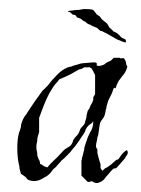

<svg xmlns="http://www.w3.org/2000/svg" viewBox="-20 -398 311 422"><path d="M195 4Q191 5 187 3L181 0Q179 2 173 2L159 -12V-45Q160 -46 160 -49Q160 -52 161 -53Q162 -57 163 -61Q164 -65 165 -69Q165 -73 166.5 -77Q168 -81 169 -85Q173 -98 178 -107Q185 -117 185 -131H184Q183 -127 178 -125Q174 -122 171 -118Q169 -114 168 -113Q168 -111 166 -107L154 -89Q151 -85 148 -80.5Q145 -76 141 -72Q139 -70 137 -67Q135 -64 132 -61L121 -50Q120 -49 118.5 -48Q117 -47 115 -45Q113 -42 109 -38Q105 -34 103 -31Q102 -30 100.5 -29Q99 -28 97 -26L91 -18Q86 -13 83 -11Q79 -9 75 -6.5Q71 -4 66 -2Q60 0 55 0Q52 0 49.5 -0.5Q47 -1 44 -2Q40 -3 38 -7Q34 -11 32 -12L26 -16L23 -27Q23 -30 22.5 -33Q22 -36 21 -39Q18 -54 18 -73Q18 -83 19 -91.5Q20 -100 22 -107Q23 -109 24 -112Q25 -115 26 -119Q26 -123 27 -126.5Q28 -130 29 -132Q31 -137 34 -142Q36 -144 38 -147Q40 -150 41 -152L55 -173L70 -194Q74 -200 77 -202Q79 -204 81 -206Q83 -208 85 -210Q93 -221 104 -232Q115 -244 127 -249Q128 -250 129.5 -250Q131 -250 132 -251Q136 -251 137 -252Q139 -253 142.5 -254Q146 -255 150 -256Q158 -259 162 -259L186 -261Q193 -261 193 -257Q190 -253 199 -253Q203 -254 206 -255Q209 -256 210 -257Q214 -261 224 -265Q225 -266 225.5 -266.5Q226 -267 227 -268Q227 -268 230 -271H243Q245 -269 248 -270Q251 -271 253 -269Q254 -268 255 -266Q256 -264 257 -261Q257 -255 260 -252Q258 -244 255 -239Q251 -233 249 -231L243 -223Q241 -221 239.5 -217.5Q238 -214 236 -210Q235 -204 233 -204Q232 -204 232.5 -204.5Q233 -205 231 -205Q230 -205 228 -199Q227 -195 225 -191Q223 -187 221 -183Q217 -176 215 -167Q214 -165 214 -162.5Q214 -160 213 -158Q212 -156 212 -153.5Q212 -151 211 -149Q210 -142 205 -136Q200 -130 199 -123L196 -102Q194 -97 193 -89Q192 -85 191.5 -82.5Q191 -80 191 -78Q191 -74 192 -72.5Q193 -71 194 -70V-62L197 -50Q198 -46 199 -43Q200 -40 201 -37V-29Q202 -26 205 -23H206Q208 -26 211 -28Q213 -29 215 -30Q217 -31 218 -32Q224 -36 226 -38L235 -46Q236 -47 237 -47Q238 -47 238 -47Q239 -47 241 -49Q242 -51 244 -53.5Q246 -56 248 -59Q254 -66 259 -68Q260 -67 260 -66Q260 -65 261 -64Q261 -60 259 -57Q257 -54 256 -53Q255 -50 252 -47L245 -39L237 -30Q235 -28 234 -28Q230 -28 229 -27L224 -22Q222 -20 221 -18.5Q220 -17 219 -16Q216 -13 213.5 -10Q211 -7 209 -4Q203 2 195 4ZM84 -30 91 -38Q93 -40 95 -42Q97 -44 99 -46Q106 -52 112 -59Q116 -63 119 -66.5Q122 -70 126 -72Q127 -73 131 -75Q133 -76 136 -79L140 -86Q140 -88 141 -90Q142 -92 143 -93Q144 -95 148 -99Q152 -103 153 -106Q154 -107 154 -108Q154 -109 155 -110Q156 -112 156 -113Q156 -114 157 -115Q158 -117 161 -120Q165 -124 166 -126Q167 -130 168 -133.5Q169 -137 170 -140Q170 -144 171 -147.5Q172 -151 173 -155Q175 -157 176.5 -160Q178 -163 179 -166Q184 -174 185 -179V-184Q185 -184 187 -188Q188 -188 188 -189Q188 -190 189 -191V-233Q188 -234 188 -235Q188 -236 187 -237Q186 -238 186 -239Q186 -240 185 -241Q183 -245 182 -246Q182 -248 179 -249Q177 -251 173 -250H165Q164 -249 160 -247Q158 -246 156.5 -246Q155 -246 153 -245L139 -237Q132 -233 125 -230L111 -224Q110 -223 109 -222Q108 -221 107 -219Q101 -213 97 -207L89 -194Q82 -181 76.5 -167Q71 -153 66 -139V-107Q65 -106 65 -104.5Q65 -103 64 -101Q63 -99 63 -97.5Q63 -96 62 -94Q62 -93 62 -90.5Q62 -88 61 -84Q60 -80 60 -77.5Q60 -75 60 -74Q60 -68 61 -66Q62 -63 62 -56L65 -48Q68 -44 68 -38Q70 -37 72 -36Q74 -35 75 -34Q77 -32 84 -30ZM255 -305Q252 -305 248 -307Q244 -309 238 -311Q234 -313 231 -315Q228 -317 224 -319Q220 -321 217 -323Q214 -325 211 -326Q208 -328 205.5 -329Q203 -330 201 -330Q198 -332 195 -335Q194 -337 191.5 -337.5Q189 -338 186 -340Q186 -340 185 -340Q184 -340 183 -341Q182 -342 180 -342Q179 -343 179 -343.5Q179 -344 177 -344Q176 -344 174.5 -345Q173 -346 171 -347L168 -350Q167 -351 165 -351L157 -357L149 -360Q148 -361 147.5 -362.5Q147 -364 145 -365L140 -366Q139 -366 137.5 -368Q136 -370 134 -371Q133 -372 131 -372Q127 -372 131 -374Q133 -374 135 -374.5Q137 -375 140 -375Q144 -376 148 -376Q152 -376 158 -377Q161 -378 164 -378Q167 -378 169 -378Q184 -378 186 -375Q188 -372 193 -366Q194 -365 197 -363.5Q200 -362 202 -358Q204 -355 207 -353Q210 -351 212 -349Q216 -347 220 -338Q222 -336 225 -333.5Q228 -331 229 -329Q230 -329 230.5 -328.5Q231 -328 234 -327Q236 -326 238 -324.5Q240 -323 244 -319Q245 -316 252 -313Q256 -312 256.5 -309.5Q257 -307 257 -305Z"/></svg>

Font: Estonia
Style: Regular
Weight: 400
Designer: Robert E. Leuschke
Foundry: Robert E. Leuschke
Version: Version 1.014; ttfautohint (v1.8.3)